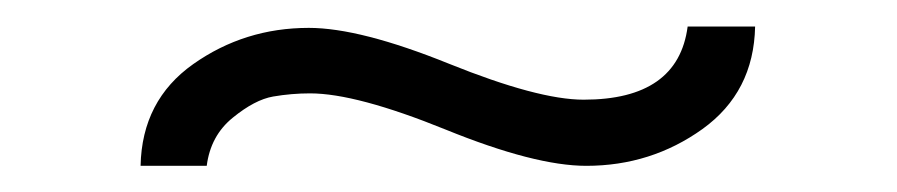

<svg xmlns="http://www.w3.org/2000/svg" viewBox="-20 -715 682 146"><path d="M86.9 -588.9Q87.9 -638.7 127 -666.3Q166 -693.8 214.8 -693.8Q253.9 -693.8 321.5 -666.5Q389.2 -639.2 423.8 -639.2Q495.6 -639.2 502.9 -694.8H554.2Q553.2 -645 514.2 -616.9Q475.1 -588.9 425.8 -588.9Q386.7 -588.9 318.8 -616.5Q251 -644 215.8 -644Q201.7 -644 187.7 -641.6Q173.8 -639.2 157 -625.5Q140.1 -611.8 137.2 -588.9Z"/></svg>

Font: CMU Bright
Style: Roman
Weight: 500
Version: Version 0.7.0